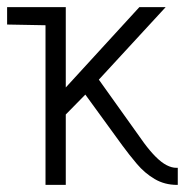

<svg xmlns="http://www.w3.org/2000/svg" viewBox="-20 -520 543 540"><path d="M385 -118 258 -296 446 -500H372L165 -274V-500H0V-451L108 -449V0H165V-198L220 -254L324 -111Q343 -85 365 -59Q387 -33 415 -16.5Q443 0 478 0H480V-48H476Q463 -48 448.5 -55.5Q434 -63 418 -79Q402 -95 385 -118Z"/></svg>

Font: Advent Pro
Style: Regular
Weight: 400
Designer: VivaRado, Andreas Kalpakidis
Foundry: VivaRado, Andreas Kalpakidis
Version: Version 3.000